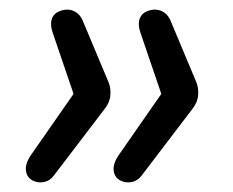

<svg xmlns="http://www.w3.org/2000/svg" viewBox="-20 -463 481 396"><path d="M48 -90.3Q34.8 -97.1 33.4 -111.8Q31.9 -126.5 45 -144.9L131.7 -269.3L88.3 -396.7Q82.9 -412.8 87.1 -424.3Q91.2 -435.8 103.4 -440.2Q118.4 -445.9 131.3 -440.6Q144.3 -435.2 150.5 -420.7L203.8 -293.6Q208.7 -282 207.7 -267.2Q206.8 -252.4 196.1 -238.7L90.8 -100.6Q83.1 -90.4 71.4 -87.7Q59.7 -85 48 -90.3ZM229 -90.3Q215.8 -97.1 214.4 -111.8Q213 -126.5 226.1 -144.9L312.7 -269.3L269.3 -396.7Q263.9 -412.8 268.1 -424.3Q272.3 -435.8 284.4 -440.2Q299.5 -445.9 312.4 -440.6Q325.3 -435.2 331.6 -420.7L384.9 -293.6Q389.7 -282 388.7 -267.2Q387.8 -252.4 377.1 -238.7L271.9 -100.6Q264.1 -90.4 252.4 -87.7Q240.7 -85 229 -90.3Z"/></svg>

Font: Nunito Variable Extra Light
Style: Italic
Weight: 200
Italic angle: -9°
Designer: Vernon Adams
Foundry: Vernon Adams
Version: Version 3.602